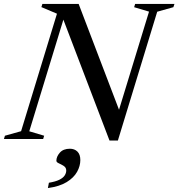

<svg xmlns="http://www.w3.org/2000/svg" viewBox="-45 -705 905 974"><path d="M569 -121.5 546 -106.5 711 -646 635.5 -668.5 640.5 -685H840L834.5 -668.5L752.5 -645.5L553 8H510.5L266.5 -631.5L285 -633L103.5 -39L179 -16.5L174 0H-25L-20 -16.5L62 -39.5L244 -635.5L165 -669L170 -685H354ZM241 110.5Q241 89.5 258.5 69.5Q276 49.5 309.5 49.5Q333 49.5 347.8 64Q362.5 78.5 362.5 107Q362.5 137 346 166.8Q329.5 196.5 293.2 218.8Q257 241 198 249L203 222Q236.5 216.5 255.8 207Q275 197.5 283 185.2Q291 173 291 160Q291 145 278.5 137Q266 129 253.5 123.5Q241 118 241 110.5Z"/></svg>

Font: Newsreader 36pt Medium
Style: Italic
Weight: 500
Italic angle: -17°
Designer: Hugues Gentile
Foundry: Production Type
Version: Version 1.003